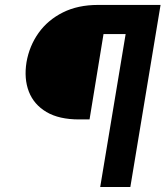

<svg xmlns="http://www.w3.org/2000/svg" viewBox="-20 -747 661 767"><path d="M380.3 0 481.9 -610.8H393.5L337.7 -269.9H295.8Q215.9 -269.9 165.7 -299.5Q115.4 -329.2 95.3 -380.9Q75.3 -432.5 85.9 -498.6Q97.3 -563.9 134.2 -615.6Q171.2 -667.3 231.2 -697.3Q291.2 -727.3 371.1 -727.3H621.4L500.7 0Z"/></svg>

Font: Inter UI
Style: Bold Italic
Weight: 700
Italic angle: 9.39999°
Designer: Rasmus Andersson
Foundry: rsms
Version: 3.2;8d6f07862